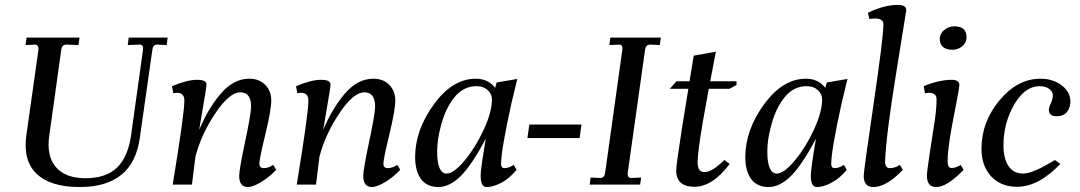

<svg xmlns="http://www.w3.org/2000/svg" viewBox="-20 -750 4387 780"><path d="M326.7 -25.9Q409.2 -25.9 454.1 -67.9Q499 -109.9 512.2 -198.2L561 -547.9Q564 -568.8 547.9 -568.8L499 -566.9L502.9 -597.2H661.1L657.2 -566.9L618.2 -568.8Q602.1 -568.8 599.1 -548.8L547.9 -189Q520 10.3 303.2 9.8Q185.1 9.8 128.9 -43.9Q72.8 -97.7 86.9 -199.2L136.2 -547.9Q137.7 -556.6 133.8 -562.5Q129.9 -568.4 123 -568.8L84 -566.9L87.9 -597.2H303.2L298.8 -566.9L250 -568.8Q231.9 -568.8 229 -548.8L180.2 -199.2Q168 -118.2 206.1 -72.3Q244.1 -26.4 326.7 -25.9Z M987.8 9.8Q951.7 9.8 951.7 -35.2Q951.7 -61 975.8 -174.6Q1000 -288.1 1000 -317.4Q1000 -375 956.1 -375Q912.1 -375 855 -290Q797.9 -205.1 773.9 -113.8L759.8 0H681.6Q728.5 -285.2 729 -340.8Q729 -373 699.7 -373Q691.9 -373 684.1 -371.1L678.7 -399.9Q740.7 -425.8 779.8 -425.8Q818.8 -425.8 818.8 -407.2Q818.8 -395.5 805.9 -321.8Q793 -248 789.1 -222.2Q825.2 -309.1 877 -369.6Q928.7 -430.2 992.7 -430.2Q1033.7 -430.2 1057.9 -405Q1082 -379.9 1082 -341.8Q1082 -303.7 1057.9 -203.9Q1033.7 -104 1033.7 -85.4Q1033.7 -66.9 1051.8 -66.9Q1069.8 -66.9 1089.8 -80.1L1102.1 -60.1Q1071.3 -27.8 1038.6 -9Q1005.9 9.8 987.8 9.8Z M1491.7 9.8Q1455.6 9.8 1455.6 -35.2Q1455.6 -61 1479.7 -174.6Q1503.9 -288.1 1503.9 -317.4Q1503.9 -375 1460 -375Q1416 -375 1358.9 -290Q1301.8 -205.1 1277.8 -113.8L1263.7 0H1185.5Q1232.4 -285.2 1232.9 -340.8Q1232.9 -373 1203.6 -373Q1195.8 -373 1188 -371.1L1182.6 -399.9Q1244.6 -425.8 1283.7 -425.8Q1322.8 -425.8 1322.8 -407.2Q1322.8 -395.5 1309.8 -321.8Q1296.9 -248 1293 -222.2Q1329.1 -309.1 1380.9 -369.6Q1432.6 -430.2 1496.6 -430.2Q1537.6 -430.2 1561.8 -405Q1585.9 -379.9 1585.9 -341.8Q1585.9 -303.7 1561.8 -203.9Q1537.6 -104 1537.6 -85.4Q1537.6 -66.9 1555.7 -66.9Q1573.7 -66.9 1593.8 -80.1L1606 -60.1Q1575.2 -27.8 1542.5 -9Q1509.8 9.8 1491.7 9.8Z M1915.5 -399.9Q1861.3 -399.9 1824.2 -352.5Q1787.1 -305.2 1769.5 -231.9Q1755.9 -180.7 1755.9 -132.8Q1756.3 -45.4 1794.4 -44.9Q1823.2 -44.9 1868.2 -98.6Q1912.6 -152.3 1945.8 -224.6Q1979 -296.9 1978.5 -346.2Q1978.5 -369.1 1960.4 -384.8Q1942.4 -400.4 1915.5 -399.9ZM2028.8 -66.9Q2046.9 -66.9 2066.9 -80.1L2078.6 -60.1Q2048.8 -23.9 2015.1 -6.8Q1981.4 10.3 1956.5 9.8Q1932.6 9.8 1932.6 -36.1Q1932.6 -64.9 1953.6 -187Q1896.5 -79.1 1851.6 -34.7Q1806.6 9.8 1760.7 9.8Q1714.8 9.8 1690.4 -22.5Q1666.5 -55.2 1666.5 -111.8Q1666.5 -221.7 1742.7 -326.2Q1818.8 -430.7 1913.6 -430.2Q1962.4 -430.2 1991.7 -393.1L1997.6 -415L2081.5 -429.2L2057.6 -330.1Q2015.6 -139.2 2015.6 -84Q2015.6 -66.9 2028.8 -66.9Z M2342.3 -244.1 2334.5 -189H2122.6L2130.4 -244.1Z M2664.6 -597.2 2660.6 -566.9 2621.6 -568.8Q2603.5 -568.8 2600.6 -547.9L2530.3 -48.8Q2527.3 -26.9 2545.4 -26.9L2584.5 -28.8L2580.6 0H2375.5L2379.4 -28.8L2418.5 -26.9Q2435.5 -26.9 2438.5 -48.8L2508.3 -547.9Q2511.2 -568.8 2494.6 -568.8L2455.6 -566.9L2459.5 -597.2Z M2842.3 -50.8Q2873 -50.8 2922.4 -100.1L2944.3 -84Q2874.5 8.8 2801 8.8Q2727.5 8.8 2727.1 -57.1Q2727.1 -79.1 2750 -226.1L2776.4 -389.2H2701.2L2728 -419.9H2781.2L2798.3 -523.9L2888.2 -540Q2887.2 -537.1 2884.3 -520Q2881.3 -502.9 2875.7 -474.4Q2870.1 -445.8 2865.2 -419.9H2972.2V-404.8L2943.4 -389.2H2859.4L2835 -253.9Q2814 -129.9 2814 -90.3Q2814 -50.8 2842.3 -50.8Z M3256.8 -399.9Q3202.6 -399.9 3165.5 -352.5Q3128.4 -305.2 3110.8 -231.9Q3097.2 -180.7 3097.2 -132.8Q3097.7 -45.4 3135.7 -44.9Q3164.6 -44.9 3209.5 -98.6Q3253.9 -152.3 3287.1 -224.6Q3320.3 -296.9 3319.8 -346.2Q3319.8 -369.1 3301.8 -384.8Q3283.7 -400.4 3256.8 -399.9ZM3370.1 -66.9Q3388.2 -66.9 3408.2 -80.1L3419.9 -60.1Q3390.1 -23.9 3356.4 -6.8Q3322.8 10.3 3297.9 9.8Q3273.9 9.8 3273.9 -36.1Q3273.9 -64.9 3294.9 -187Q3237.8 -79.1 3192.9 -34.7Q3147.9 9.8 3102.1 9.8Q3056.2 9.8 3031.7 -22.5Q3007.8 -55.2 3007.8 -111.8Q3007.8 -221.7 3084 -326.2Q3160.2 -430.7 3254.9 -430.2Q3303.7 -430.2 3333 -393.1L3338.9 -415L3422.9 -429.2L3398.9 -330.1Q3356.9 -139.2 3356.9 -84Q3356.9 -66.9 3370.1 -66.9Z M3568.8 -650.9Q3568.8 -674.8 3535.6 -674.8Q3520.5 -674.8 3511.7 -672.9L3505.9 -698.2Q3572.8 -730.5 3628.9 -730Q3662.1 -730 3661.6 -708Q3661.6 -705.1 3620.6 -452.6Q3579.6 -200.2 3575.7 -94.2Q3575.7 -67.4 3594.7 -66.9Q3615.7 -66.9 3635.7 -80.1L3647.9 -60.1Q3581.1 9.8 3527.8 9.8Q3488.8 9.8 3488.8 -36.1Q3488.8 -54.2 3528.8 -326.7Q3568.8 -599.1 3568.8 -650.9Z M3783.7 9.8Q3745.6 9.8 3745.6 -36.1Q3746.1 -56.2 3756.8 -126.5Q3767.6 -196.8 3776.4 -253.4Q3785.2 -310.1 3784.7 -347.2Q3784.7 -373 3753.4 -373Q3745.6 -373 3737.8 -371.1L3732.4 -399.9Q3795.4 -425.8 3846.7 -425.8Q3877.4 -425.8 3877.4 -403.8Q3877.4 -391.1 3845.7 -230Q3829.6 -139.2 3829.6 -94.2Q3829.6 -67.4 3846.2 -67.4Q3862.8 -67.4 3882.8 -80.1L3894.5 -60.1Q3827.6 9.8 3783.7 9.8ZM3857.9 -643.1Q3906.7 -642.6 3906.7 -598.6Q3906.7 -577.1 3889.6 -562.5Q3872.6 -547.9 3848.6 -547.9Q3824.7 -547.9 3811 -559.1Q3797.9 -570.3 3797.9 -591.8Q3797.9 -613.3 3815.4 -627.9Q3834 -643.1 3857.9 -643.1Z M4206.5 -430.2Q4258.3 -430.2 4293.5 -403.1Q4328.6 -376 4328.6 -336.9Q4328.6 -314 4314.9 -295.9Q4301.8 -277.8 4271.5 -277.8Q4241.2 -277.8 4241.2 -304.2Q4241.2 -314 4249 -330.1Q4256.8 -346.7 4257.1 -362.3Q4257.3 -377.9 4242.4 -388.9Q4227.5 -399.9 4204.6 -399.9Q4136.7 -399.9 4090.3 -307.1Q4056.2 -237.3 4056.6 -158.2Q4056.6 -106.4 4076.9 -75.7Q4097.2 -44.9 4136.7 -44.9Q4176.3 -44.9 4265.6 -100.1L4287.6 -84Q4198.7 8.8 4112.3 8.8Q4045.4 8.8 4006.3 -33.7Q3967.3 -76.2 3967.3 -145Q3967.3 -254.9 4040.5 -342.5Q4113.8 -430.2 4206.5 -430.2Z"/></svg>

Font: Unna-Italic
Style: Italic
Weight: 400
Italic angle: -8°
Designer: Jorge de Buen U.
Foundry: Omnibus-Type
Version: Version 2.006;PS 002.006;hotconv 1.0.70;makeotf.lib2.5.58329